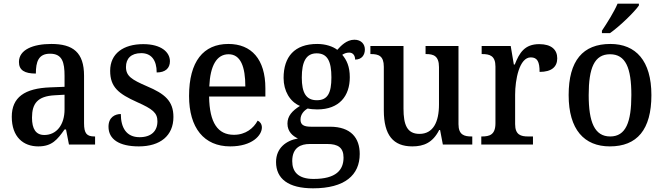

<svg xmlns="http://www.w3.org/2000/svg" viewBox="-20 -786 3610 1044"><path d="M188 10C263 10 292 -27 331 -82H339L355 0H497V-44H494C452 -44 437 -60 437 -116V-374C437 -501 377 -547 259 -547C160 -547 83 -516 83 -449C83 -404 114 -386 175 -386C175 -450 189 -494 252 -494C319 -494 331 -447 331 -373V-314L254 -311C114 -306 44 -257 44 -151C44 -41 107 10 188 10ZM221 -52C175 -52 154 -85 154 -146C154 -223 184 -263 278 -268L331 -271V-191C331 -108 288 -52 221 -52Z M735 10C851 10 923 -48 923 -150C923 -237 876 -276 779 -317C696 -353 665 -372 665 -422C665 -467 692 -497 748 -497C802 -497 832 -460 832 -392C879 -392 904 -415 904 -453C904 -502 857 -546 759 -546C651 -546 579 -495 579 -401C579 -312 625 -276 725 -231C810 -193 836 -173 836 -126C836 -74 803 -40 739 -40C667 -40 637 -92 637 -166C606 -166 570 -149 570 -97C570 -28 629 10 735 10Z M1232 10C1351 10 1404 -50 1404 -93C1404 -112 1393 -125 1381 -130C1359 -89 1316 -53 1252 -53C1165 -53 1119 -117 1117 -261H1423V-306C1423 -464 1347 -547 1222 -547C1086 -547 1008 -452 1008 -264C1008 -91 1089 10 1232 10ZM1314 -316H1118C1123 -429 1158 -491 1223 -491C1289 -491 1314 -422 1314 -316Z M1682 238C1855 238 1936 166 1936 51C1936 -35 1889 -97 1774 -97H1671C1629 -97 1614 -109 1614 -136C1614 -164 1633 -185 1653 -196C1665 -193 1690 -191 1705 -191C1825 -191 1882 -264 1882 -366C1882 -424 1865 -460 1841 -488C1852 -495 1863 -500 1879 -500C1900 -500 1911 -483 1911 -462C1948 -462 1964 -488 1964 -517C1964 -545 1945 -570 1907 -570C1864 -570 1833 -536 1814 -515C1791 -533 1751 -547 1705 -547C1581 -547 1522 -477 1522 -362C1522 -292 1556 -233 1611 -210C1568 -183 1543 -155 1543 -114C1543 -70 1572 -46 1600 -33C1536 -22 1481 19 1481 95C1481 186 1548 238 1682 238ZM1703 -241C1644 -241 1621 -282 1621 -364C1621 -450 1644 -496 1702 -496C1761 -496 1782 -452 1782 -365C1782 -281 1762 -241 1703 -241ZM1685 187C1600 187 1569 147 1569 90C1569 15 1617 -3 1664 -3H1760C1817 -3 1848 16 1848 71C1848 138 1808 187 1685 187Z M2222 10C2284 10 2333 -10 2368 -79H2373L2388 0H2548V-44H2544C2505 -44 2473 -52 2473 -111V-536H2294V-492H2297C2336 -492 2367 -483 2367 -421V-218C2367 -122 2335 -58 2261 -58C2193 -58 2174 -108 2174 -196V-536H1994V-492H1997C2039 -492 2067 -482 2067 -423V-186C2067 -50 2119 10 2222 10Z M2597 0H2878V-44H2852C2813 -44 2781 -52 2781 -111V-271C2781 -353 2804 -474 2866 -474C2902 -474 2914 -450 2914 -395C2980 -395 3010 -423 3010 -469C3010 -516 2978 -546 2912 -546C2833 -546 2804 -499 2779 -435H2774L2757 -536H2599V-492H2602C2643 -492 2674 -483 2674 -424V-116C2674 -53 2642 -44 2600 -44H2597Z M3253 -619V-606H3297C3351 -644 3430 -721 3454 -756V-766H3338C3319 -721 3281 -661 3253 -619ZM3296 10C3444 10 3522 -81 3522 -269C3522 -456 3437 -547 3299 -547C3149 -547 3072 -456 3072 -269C3072 -81 3157 10 3296 10ZM3298 -44C3213 -44 3181 -122 3181 -269C3181 -417 3212 -491 3297 -491C3382 -491 3413 -417 3413 -269C3413 -122 3383 -44 3298 -44Z"/></svg>

Font: Noto Serif Myanmar SemiCondensed Medium
Style: Regular
Weight: 500
Width: 4
Designer: Ben Mitchell and the Monotype Design Team
Foundry: Monotype Imaging Inc.
Version: Version 2.106